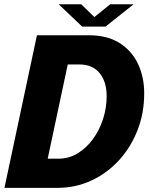

<svg xmlns="http://www.w3.org/2000/svg" viewBox="-20 -908 724 928"><path d="M1.5 0 158.5 -737.5H410.5Q498 -737.5 557.2 -700.5Q616.5 -663.5 646.8 -599.8Q677 -536 677 -457Q677 -360.5 644.2 -277.5Q611.5 -194.5 553.8 -132Q496 -69.5 420.2 -34.8Q344.5 0 258.5 0ZM363 -596.5H307.5L210.5 -141H262.5Q312.5 -141 354.8 -166.5Q397 -192 428.8 -235.2Q460.5 -278.5 478 -332.5Q495.5 -386.5 495.5 -443Q495.5 -513.5 461.2 -555Q427 -596.5 363 -596.5ZM263.5 -887.5H372.5L436 -825.5L513 -887.5H626L490 -779.5H377Z"/></svg>

Font: Epilogue ExtraBold
Style: Italic
Weight: 800
Italic angle: -12°
Designer: Tyler Finck
Foundry: Etcetera Type Co
Version: Version 2.111; ttfautohint (v1.8.3)